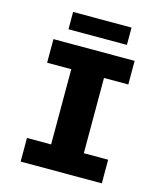

<svg xmlns="http://www.w3.org/2000/svg" viewBox="-126 -967 903 1060"><g transform="rotate(15 325.0 -436.5)"><path d="M93 0V-135H231V-565H93V-700H557V-565H418V-135H557V0ZM159 -774V-873H493V-774Z"/></g></svg>

Font: Trispace Thin ExtraBold
Style: Regular
Weight: 800
Version: Version 1.210